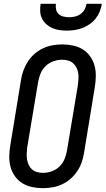

<svg xmlns="http://www.w3.org/2000/svg" viewBox="-20 -975 552 1003"><path d="M204 8Q175 8 147 2Q119 -4 96.5 -18Q74 -32 58 -54.5Q42 -77 35 -103.5Q28 -130 28.5 -159Q29 -188 34 -217L90 -559Q94 -584 103 -608.5Q112 -633 126.5 -655Q141 -677 161.5 -694.5Q182 -712 205.5 -723Q229 -734 254.5 -738.5Q280 -743 305 -743Q334 -743 362 -737Q390 -731 412.5 -717Q435 -703 451 -680.5Q467 -658 474 -631.5Q481 -605 480.5 -576Q480 -547 475 -518L419 -176Q415 -151 406.5 -126.5Q398 -102 383 -80Q368 -58 348 -40.5Q328 -23 304 -12Q280 -1 254.5 3.5Q229 8 204 8ZM205 -72Q227 -72 250 -80Q273 -88 290.5 -105Q308 -122 317 -144Q326 -166 330 -189L387 -531Q389 -547 390 -563Q391 -579 388.5 -594Q386 -609 379 -622.5Q372 -636 361 -645.5Q350 -655 335 -659Q320 -663 304 -663Q282 -663 259 -655Q236 -647 218.5 -630Q201 -613 192 -591Q183 -569 179 -546L122 -204Q120 -188 119.5 -172Q119 -156 121.5 -141Q124 -126 130.5 -112.5Q137 -99 148 -89.5Q159 -80 174 -76Q189 -72 205 -72ZM329 -815Q309 -815 289.5 -818Q270 -821 253 -828.5Q236 -836 222 -848.5Q208 -861 199.5 -878Q191 -895 190 -915Q189 -935 192 -955H272Q270 -940 273 -925.5Q276 -911 286.5 -901.5Q297 -892 311.5 -888.5Q326 -885 341 -885Q356 -885 371.5 -888.5Q387 -892 400.5 -901.5Q414 -911 422 -925.5Q430 -940 432 -955H512Q509 -935 501 -915Q493 -895 479.5 -878Q466 -861 448 -848.5Q430 -836 410 -828.5Q390 -821 369.5 -818Q349 -815 329 -815Z"/></svg>

Font: Iosevka Medium Oblique
Style: Regular
Weight: 500
Italic angle: -9°
Monospace: yes
Designer: Belleve Invis
Foundry: Belleve Invis
Version: Version 32.5.0; ttfautohint (v1.8.4)